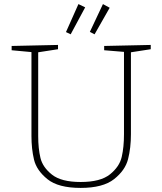

<svg xmlns="http://www.w3.org/2000/svg" viewBox="-20 -913 794 940"><path d="M718 -693V-672L621 -657V-256Q621 -189 607 -134Q593 -79 538.5 -36Q484 7 375 7Q265 7 212 -36Q159 -79 146.5 -131.5Q134 -184 134 -247V-658L37 -667V-688L264 -693V-672L167 -657V-247Q167 -186 178 -140Q189 -94 234.5 -58Q280 -22 375 -22Q472 -22 518.5 -59.5Q565 -97 576 -145Q587 -193 587 -256V-659L490 -667V-688ZM397 -877 326 -745 303 -756 364 -893ZM517 -875 443 -745 420 -757 484 -893Z"/></svg>

Font: Bitter Pro ExtraLight
Style: Regular
Weight: 275
Designer: Sol Matas, and Bitter project Authors
Foundry: Sol Matas
Version: Version 1.010